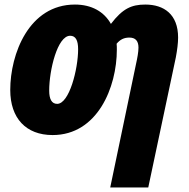

<svg xmlns="http://www.w3.org/2000/svg" viewBox="-20 -583 830 843"><path d="M577 -301 464 240H631L752 -331C758 -363 762 -394 762 -418C762 -520 700 -563 618 -563C557 -563 518 -545 467 -478C437 -532 382 -563 309 -563C107 -563 25 -346 25 -188C25 -64 94 10 211 10C408 10 493 -200 493 -365C493 -375 493 -383 492 -391C508 -410 525 -418 548 -418C574 -418 588 -404 588 -374C588 -355 583 -328 577 -301ZM231 -127C207 -127 196 -148 196 -185C196 -275 232 -426 288 -426C312 -426 323 -406 323 -367C323 -279 284 -127 231 -127Z"/></svg>

Font: Noto Sans Condensed Black
Style: Italic
Weight: 900
Width: 3
Italic angle: -12°
Designer: Monotype Design Team
Foundry: Monotype Imaging Inc.
Version: Version 2.013